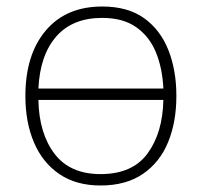

<svg xmlns="http://www.w3.org/2000/svg" viewBox="-20 -560 621 590"><path d="M522 -265Q522 -185 496.5 -123Q471 -61 419 -25.5Q367 10 289 10Q214 10 162.5 -25Q111 -60 84.5 -122Q58 -184 58 -265Q58 -392 120.5 -466Q183 -540 294 -540Q373 -540 423 -504Q473 -468 497.5 -406Q522 -344 522 -265ZM294 -505Q203 -505 153 -448Q103 -391 98 -288H482Q479 -351 459 -399.5Q439 -448 398.5 -476.5Q358 -505 294 -505ZM289 -25Q387 -25 433.5 -88.5Q480 -152 482 -253H98Q100 -150 147.5 -87.5Q195 -25 289 -25Z"/></svg>

Font: Noto Sans ExtraLight
Style: Regular
Weight: 200
Designer: Monotype Design Team
Foundry: Monotype Imaging Inc.
Version: Version 2.007